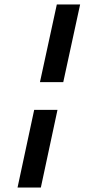

<svg xmlns="http://www.w3.org/2000/svg" viewBox="-20 -720 440 865"><path d="M160 -350 236 -700H341L265 -350ZM239 -225 164 125H59L134 -225Z"/></svg>

Font: Epunda Sans ExtraBold
Style: Italic
Weight: 800
Italic angle: -12.0243°
Designer: Simon Atzbach
Foundry: typofactur
Version: Version 2.204; ttfautohint (v1.8.4.7-5d5b)